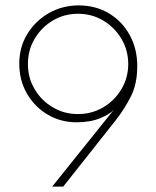

<svg xmlns="http://www.w3.org/2000/svg" viewBox="-20 -692 579 712"><path d="M173.5 0 402.5 -285.5Q387.5 -268.5 351 -253.5Q314.5 -238.5 264 -238.5Q205 -238.5 156.8 -267Q108.5 -295.5 80 -344.8Q51.5 -394 51.5 -456Q51.5 -518 81.8 -566.8Q112 -615.5 162 -643.8Q212 -672 272 -672Q334 -672 383 -643Q432 -614 460.5 -563Q489 -512 489 -446.5Q489 -381 465.2 -334Q441.5 -287 407.5 -244L214.5 0ZM269 -269Q320.5 -269 362.8 -294Q405 -319 430.2 -361.2Q455.5 -403.5 455.5 -454.5Q455.5 -506 430.2 -548.2Q405 -590.5 362.8 -615.8Q320.5 -641 269 -641Q218 -641 175.8 -615.8Q133.5 -590.5 108.5 -548.2Q83.5 -506 83.5 -454.5Q83.5 -403.5 108.5 -361.2Q133.5 -319 175.8 -294Q218 -269 269 -269Z"/></svg>

Font: League Spartan Thin Thin
Style: Regular
Weight: 250
Version: Version 2.002